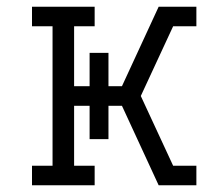

<svg xmlns="http://www.w3.org/2000/svg" viewBox="-20 -550 640 570"><path d="M75 0V-58H136V-472H75V-530H261V-472H200V-294H246V-393H302V-294H342L451 -530H563V-472H494L398 -265L494 -58H563V0H451L342 -236H302V-137H246V-236H200V-58H261V0Z"/></svg>

Font: Iosevka Slab Light Extended
Style: Regular
Weight: 300
Width: 7
Monospace: yes
Designer: Belleve Invis
Foundry: Belleve Invis
Version: Version 11.1.0; ttfautohint (v1.8.3)